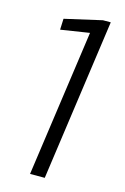

<svg xmlns="http://www.w3.org/2000/svg" viewBox="-110 -756 527 808"><g transform="rotate(15 153.0 -352.0)"><path d="M170 0H106L202 -680L225 -643L71 -619L73 -667L235 -704H269Z"/></g></svg>

Font: Pathway Extreme SemiCondensed ExtraLight
Style: Italic
Weight: 250
Width: 4
Italic angle: -8°
Version: Version 1.001;gftools[0.9.26]